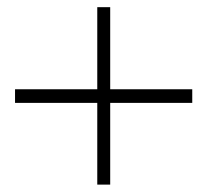

<svg xmlns="http://www.w3.org/2000/svg" viewBox="-20 -512 576 530"><path d="M510.7 -228H284.2V-2.4H248.5V-228H21.5V-265.6H248.5V-492.2H284.2V-265.6H510.7Z"/></svg>

Font: Rohingya Solluk
Style: Regular
Weight: 400
Designer: SIL International
Foundry: SIL International
Version: Version 1.001